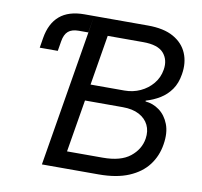

<svg xmlns="http://www.w3.org/2000/svg" viewBox="-80 -814 949 900"><g transform="rotate(10 394.0 -364.0)"><path d="M71.3 -537.1 79.1 -585Q90.8 -655.3 133.1 -691.4Q175.3 -727.5 250.5 -727.5H296.9L283.2 -647H237.3Q205.1 -647 187.7 -632.1Q170.4 -617.2 165 -584L157.2 -537.1ZM176.3 0 296.9 -727.5H552.7Q628.4 -727.5 674.8 -701.4Q721.2 -675.3 740 -630.6Q758.8 -585.9 749.5 -530.3Q742.7 -486.8 721.7 -456.8Q700.7 -426.8 669.9 -408Q639.2 -389.2 603.5 -378.9V-375Q639.2 -372.1 669.4 -350.1Q699.7 -328.1 715.3 -288.1Q731 -248 721.7 -191.4Q712.9 -135.3 680.4 -92.3Q647.9 -49.3 589.8 -24.7Q531.7 0 445.8 0ZM281.7 -80.6H451.7Q537.1 -80.6 581.5 -116Q626 -151.4 634.3 -203.1Q640.1 -239.7 626.2 -268.3Q612.3 -296.9 581.1 -313.5Q549.8 -330.1 502.9 -330.1H323.2ZM335.9 -408.2H497.6Q537.6 -408.2 572.5 -424.3Q607.4 -440.4 631.3 -469.2Q655.3 -498 661.6 -536.6Q669.4 -584 642.1 -615.5Q614.7 -647 544.4 -647H375.5Z"/></g></svg>

Font: Inter 18pt
Style: Italic
Weight: 400
Italic angle: -9.3988°
Designer: Rasmus Andersson
Foundry: rsms
Version: Version 4.001;git-66647c0bb